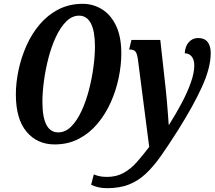

<svg xmlns="http://www.w3.org/2000/svg" viewBox="-20 -745 1123 1005"><path d="M266 11Q175 11 119 -55.5Q63 -122 63 -251Q63 -312 77 -378Q91 -444 118.5 -506Q146 -568 188 -617.5Q230 -667 286.5 -696Q343 -725 413 -725Q467 -725 513 -697Q559 -669 587 -611.5Q615 -554 615 -465Q615 -405 601.5 -339Q588 -273 560.5 -211Q533 -149 491.5 -99Q450 -49 393.5 -19Q337 11 266 11ZM285 -52Q322 -52 352.5 -82.5Q383 -113 406.5 -163.5Q430 -214 445.5 -274Q461 -334 469 -393.5Q477 -453 477 -502Q477 -581 456 -622Q435 -663 394 -663Q357 -663 326.5 -632.5Q296 -602 272.5 -551.5Q249 -501 233.5 -441Q218 -381 210 -321Q202 -261 202 -212Q202 -52 285 -52ZM541 240Q493 240 457 222L471 168Q480 172 497 176.5Q514 181 540 181Q590 181 628 159.5Q666 138 697.5 102Q729 66 761 24L702 -433Q698 -463 689.5 -474.5Q681 -486 656 -486L668 -536H819L848 -274Q851 -247 854 -211Q857 -175 859.5 -142Q862 -109 863 -92H865Q901 -149 931 -205.5Q961 -262 979 -313Q997 -364 997 -403Q997 -432 983.5 -449Q970 -466 947 -466Q949 -503 968.5 -524.5Q988 -546 1017 -546Q1050 -546 1066.5 -525.5Q1083 -505 1083 -467Q1083 -391 1037.5 -291Q992 -191 912 -64Q864 12 824 69Q784 126 743.5 164Q703 202 654.5 221Q606 240 541 240Z"/></svg>

Font: Noto Serif ExtraCondensed
Style: Bold Italic
Weight: 700
Width: 2
Italic angle: -12°
Designer: Monotype Design Team
Foundry: Monotype Imaging Inc.
Version: Version 2.013; ttfautohint (v1.8.4.7-5d5b)